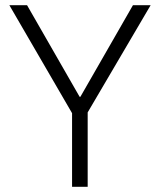

<svg xmlns="http://www.w3.org/2000/svg" viewBox="-20 -718 615 738"><path d="M257 0V-283L16 -698H84L286 -346H289L491 -698H559L317 -286V0Z"/></svg>

Font: IBM Plex Sans Devanagari Light
Style: Regular
Weight: 300
Designer: Mike Abbink, Paul van der Laan, Pieter van Rosmalen, Erin McLaughlin
Foundry: Bold Monday
Version: Version 1.1